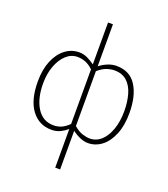

<svg xmlns="http://www.w3.org/2000/svg" viewBox="-180 -920 1130 1289"><g transform="rotate(20 385.0 -275.5)"><path d="M367 243V46V-33Q345 -14 317.5 -0.5Q290 13 255 13Q166 13 112.5 -58Q59 -129 59 -262Q59 -347 85 -409.5Q111 -472 155.5 -506Q200 -540 255 -540Q286 -540 313 -527Q340 -514 367 -495V-573V-794H402V-573V-494Q429 -515 460 -527.5Q491 -540 521 -540Q617 -540 663.5 -466.5Q710 -393 710 -271Q710 -182 683.5 -118Q657 -54 613 -20.5Q569 13 515 13Q490 13 460.5 1Q431 -11 402 -33V46V243ZM258 -20Q287 -20 312.5 -30.5Q338 -41 367 -69V-459Q339 -486 311 -496.5Q283 -507 254 -507Q209 -507 173.5 -474Q138 -441 117.5 -385.5Q97 -330 97 -262Q97 -154 139 -87Q181 -20 258 -20ZM516 -20Q563 -20 598 -52Q633 -84 653 -141Q673 -198 673 -271Q673 -338 657.5 -391.5Q642 -445 608 -476Q574 -507 518 -507Q493 -507 463.5 -497Q434 -487 402 -459V-67Q434 -39 464 -29.5Q494 -20 516 -20Z"/></g></svg>

Font: Source Han Sans SC ExtraLight
Style: Regular
Weight: 250
Designer: Ryoko NISHIZUKA 西塚涼子 (kana, bopomofo & ideographs); Paul D. Hunt (Latin, Greek & Cyrillic); Sandoll Communications 산돌커뮤니
Foundry: Adobe
Version: Version 2.004;hotconv 1.0.118;makeotfexe 2.5.65603